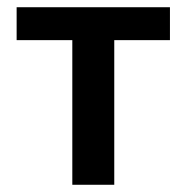

<svg xmlns="http://www.w3.org/2000/svg" viewBox="-20 -511 516 531"><path d="M180 0V-400H26V-491H450V-400H296V0Z"/></svg>

Font: CV Source Sans Light
Style: Bold
Weight: 600
Designer: Paul D. Hunt
Foundry: Adobe Systems Incorporated
Version: Version 3.001